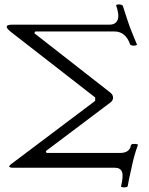

<svg xmlns="http://www.w3.org/2000/svg" viewBox="-20 -747 663 855"><path d="M519 83Q530.3 36.6 523.2 18.3Q516.1 0 491.2 0H41Q23.9 0 21.5 -4.2Q19 -8.3 32.2 -18.1L403.8 -297.9V-313L25.9 -606.9Q-10.3 -637.2 35.2 -637.2H466.8Q495.6 -637.2 503.9 -658.7Q512.2 -680.2 497.1 -723.1Q496.6 -724.6 499.5 -725.6Q509.8 -729.5 521.5 -725.1Q525.9 -723.6 526.9 -721.2Q551.3 -645 558.1 -627Q572.8 -588.9 589.8 -548.8Q590.3 -546.9 586.4 -545.4Q575.2 -541.5 563.5 -545.9Q560.1 -547.4 559.1 -549.8Q539.6 -606.9 488.8 -606.9H137.2L132.8 -599.1L472.2 -334Q483.4 -324.7 483.4 -312Q483.4 -299.3 472.2 -291L184.1 -74.2L187 -65.9H514.2Q557.6 -65.9 563 -100.1Q564.5 -107.4 583.5 -106Q594.7 -105 594.2 -102.1Q577.6 -55.2 569.8 -18.1Q550.3 67.4 548.8 81.1Q548.8 87.4 531.2 87.4Q518.6 86.9 519 83Z"/></svg>

Font: Junicode SmCond Light
Style: Regular
Weight: 300
Width: 4
Designer: Peter S. Baker
Version: Version 2.206